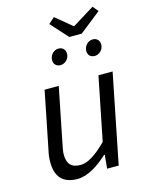

<svg xmlns="http://www.w3.org/2000/svg" viewBox="-126 -919 774 1009"><g transform="rotate(-15 261.0 -415.0)"><path d="M168 12C226 12 284 -27 335 -74H339L332 0H395L492 -486H415L346 -142C287 -82 240 -55 203 -55C153 -55 131 -80 131 -130C131 -147 134 -161 139 -186L199 -486H122L60 -176C54 -150 52 -132 52 -109C52 -35 86 12 168 12ZM237 -589C263 -589 285 -612 285 -638C285 -662 269 -676 248 -676C222 -676 200 -652 200 -626C200 -602 216 -589 237 -589ZM423 -589C449 -589 471 -612 471 -638C471 -662 456 -676 434 -676C408 -676 386 -652 386 -626C386 -602 402 -589 423 -589ZM319 -720H387L503 -812L478 -842L360 -769H356L268 -842L235 -813Z"/></g></svg>

Font: Source Sans Pro
Style: Italic
Weight: 400
Italic angle: -11°
Designer: Paul D. Hunt
Foundry: Adobe Systems Incorporated
Version: Version 3.006;hotconv 1.0.111;makeotfexe 2.5.65597